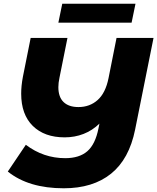

<svg xmlns="http://www.w3.org/2000/svg" viewBox="-20 -904 846 1033"><path d="M806 -700 707 -207Q675 -48 577.5 30.5Q480 109 323 109Q134 109 22 19L119 -125Q214 -53 331 -53Q407 -53 450 -90.5Q493 -128 510 -214L515 -239Q477 -202 429.5 -183.5Q382 -165 328 -165Q219 -165 156.5 -226.5Q94 -288 94 -400Q94 -442 103 -490L145 -700H343L300 -486Q294 -458 294 -435Q294 -382 322 -355Q350 -328 402 -328Q463 -328 505.5 -366Q548 -404 564 -484L607 -700ZM315 -884H709L688 -782H294Z"/></svg>

Font: Montserrat Alternates ExtraBold
Style: Italic
Weight: 800
Italic angle: -11.3°
Designer: Julieta Ulanovsky
Foundry: Julieta Ulanovsky
Version: Version 7.200